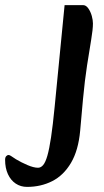

<svg xmlns="http://www.w3.org/2000/svg" viewBox="-152 -511 406 752"><path d="M-46 221Q-71 221 -90.5 208Q-110 195 -121 171Q-132 147 -132 115Q-132 105 -127.5 100.5Q-123 96 -119 96Q-114 96 -108 100.5Q-102 105 -89 113Q-69 125 -44.5 135.5Q-20 146 -3 146Q8 146 17 135.5Q26 125 33.5 99Q41 73 48 26.5Q55 -20 62 -92L101 -491H173Q185 -491 194 -478Q203 -465 207.5 -448.5Q212 -432 212 -419Q212 -396 205 -354.5Q198 -313 189 -255Q180 -197 173 -122L162 1Q155 78 126 127Q97 176 52.5 198.5Q8 221 -46 221Z"/></svg>

Font: Alkatra
Style: Regular
Weight: 400
Designer: Suman Bhandary
Version: Version 1.100;gftools[0.9.22]